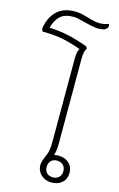

<svg xmlns="http://www.w3.org/2000/svg" viewBox="-182 -1013 669 1077"><g transform="rotate(15 152.0 -474.5)"><path d="M318 -72Q318 -37 294.5 -15.5Q271 6 233 6Q196 6 172 -17Q148 -40 148 -72Q148 -93 164 -128Q173 -147 176.5 -166.5Q180 -186 180 -215V-699Q180 -720 182.5 -733.5Q185 -747 192 -758Q127 -781 78.5 -790Q30 -799 -34 -799L-40 -815Q-30 -880 8 -917.5Q46 -955 114 -955Q140 -955 165.5 -948Q191 -941 195 -940Q238 -927 262 -927Q291 -927 314 -937Q318 -932 318 -926Q318 -914 306 -905Q294 -896 262 -896Q239 -896 185 -910Q135 -924 114 -924Q63 -924 36.5 -899.5Q10 -875 -1 -830Q57 -828 109.5 -816.5Q162 -805 225 -782L231 -770Q223 -760 220 -745.5Q217 -731 217 -701V-215Q217 -173 208 -147Q218 -150 233 -150Q271 -150 294.5 -128.5Q318 -107 318 -72ZM282 -72Q282 -94 268.5 -107.5Q255 -121 233 -121Q211 -121 198 -107.5Q185 -94 185 -72Q185 -50 198 -37Q211 -24 233 -24Q255 -24 268.5 -37Q282 -50 282 -72Z"/></g></svg>

Font: Thasadith
Style: Regular
Weight: 400
Designer: Cadson Demak Co.,Ltd.
Foundry: Cadson Demak Co.,Ltd.
Version: Version 1.000; ttfautohint (v1.6)